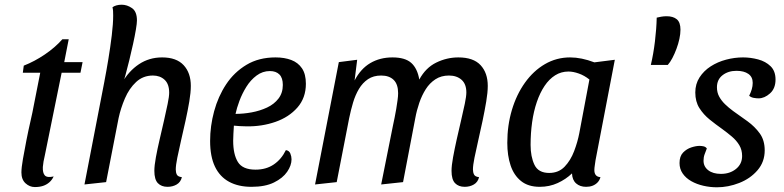

<svg xmlns="http://www.w3.org/2000/svg" viewBox="-20 -774 3330 816"><path d="M128 21Q106 21 88.5 5Q71 -11 71 -41Q71 -61 77.5 -98.5Q84 -136 92.5 -179Q101 -222 110 -261Q119 -300 123 -323L151 -465H77L81 -495Q127 -513 170.5 -542.5Q214 -572 245 -607H272L253 -510H331L322 -465H242L171 -116Q167 -100 165 -87.5Q163 -75 162 -64Q161 -39 170.5 -28.5Q180 -18 208 -24Q201 -9 189.5 1Q178 11 163 16Q148 21 128 21Z M692 20Q666 20 651 4.5Q636 -11 636 -48Q636 -70 642.5 -105.5Q649 -141 658.5 -181.5Q668 -222 677 -261.5Q686 -301 692.5 -332.5Q699 -364 699 -380Q699 -417 679.5 -435Q660 -453 630 -453Q588 -453 558.5 -425.5Q529 -398 511 -356Q493 -314 484 -272L431 0L339 10L427 -445L498 -421Q527 -472 570.5 -501Q614 -530 669 -530Q730 -530 760.5 -497Q791 -464 791 -409Q791 -381 784.5 -342.5Q778 -304 768.5 -261Q759 -218 749.5 -177Q740 -136 733.5 -103.5Q727 -71 727 -54Q727 -41 731.5 -32Q736 -23 753 -21Q748 0 731 10Q714 20 692 20ZM499 -409 424 -430Q432 -471 440.5 -522.5Q449 -574 455 -623.5Q461 -673 461 -708Q461 -719 460.5 -727.5Q460 -736 458 -743Q464 -748 474.5 -751Q485 -754 497 -754Q520 -754 541 -739.5Q562 -725 562 -687Q562 -675 557.5 -648Q553 -621 545.5 -587Q538 -553 529.5 -518Q521 -483 513 -454Q505 -425 499 -409Z M1049 20Q993 20 953.5 -1.5Q914 -23 893.5 -66Q873 -109 873 -175Q873 -238 890 -301Q907 -364 941 -415.5Q975 -467 1027.5 -498.5Q1080 -530 1151 -530Q1189 -530 1218 -519Q1247 -508 1263.5 -483.5Q1280 -459 1280 -418Q1280 -358 1244 -317Q1208 -276 1150.5 -256Q1093 -236 1028 -237Q1015 -237 999 -238Q983 -239 974 -240Q973 -222 972 -205.5Q971 -189 971 -176Q971 -118 991 -85.5Q1011 -53 1066 -53Q1111 -53 1143.5 -75Q1176 -97 1195 -136Q1209 -134 1214 -121.5Q1219 -109 1219 -97Q1219 -71 1200.5 -44Q1182 -17 1144.5 1.5Q1107 20 1049 20ZM981 -290Q1015 -290 1050 -296.5Q1085 -303 1115 -317Q1145 -331 1163.5 -355Q1182 -379 1182 -413Q1182 -443 1167.5 -457.5Q1153 -472 1127 -472Q1096 -472 1070.5 -453Q1045 -434 1027 -405Q1009 -376 997.5 -345Q986 -314 981 -290Z M1955 20Q1929 20 1914 4.5Q1899 -11 1899 -48Q1899 -70 1905.5 -105.5Q1912 -141 1921 -181.5Q1930 -222 1939.5 -262Q1949 -302 1955.5 -333.5Q1962 -365 1962 -381Q1962 -417 1941.5 -435Q1921 -453 1888 -453Q1855 -453 1830.5 -437Q1806 -421 1789.5 -395Q1773 -369 1762 -337Q1751 -305 1745 -272L1693 0L1600 10L1650 -240Q1653 -255 1657 -273.5Q1661 -292 1664 -311Q1667 -330 1669.5 -347.5Q1672 -365 1672 -378Q1672 -416 1653 -434.5Q1634 -453 1600 -453Q1567 -453 1544 -437.5Q1521 -422 1505.5 -396Q1490 -370 1480.5 -338Q1471 -306 1464 -272L1411 0L1319 10L1420 -510L1498 -520L1487 -432Q1513 -482 1554 -506Q1595 -530 1648 -530Q1702 -530 1728 -506.5Q1754 -483 1762 -436Q1789 -486 1834 -508Q1879 -530 1928 -530Q1992 -530 2022.5 -497Q2053 -464 2053 -409Q2053 -381 2046.5 -342.5Q2040 -304 2031 -261Q2022 -218 2012.5 -177Q2003 -136 1996.5 -103.5Q1990 -71 1990 -54Q1990 -42 1994.5 -32.5Q1999 -23 2016 -21Q2011 0 1994 10Q1977 20 1955 20Z M2274 20Q2225 20 2194.5 -4.5Q2164 -29 2150 -71Q2136 -113 2136 -167Q2136 -241 2155.5 -306.5Q2175 -372 2211 -422.5Q2247 -473 2296 -501.5Q2345 -530 2403 -530Q2451 -530 2506 -509L2593 -520L2511 -93Q2510 -84 2508 -72Q2506 -60 2506 -51Q2506 -37 2512.5 -29.5Q2519 -22 2532 -21Q2528 -7 2519 2Q2510 11 2498 15.5Q2486 20 2471 20Q2445 20 2428.5 5.5Q2412 -9 2411 -37Q2385 -12 2350 4Q2315 20 2274 20ZM2314 -39Q2354 -39 2379.5 -65.5Q2405 -92 2420 -131.5Q2435 -171 2442 -208L2485 -436Q2464 -453 2440 -461.5Q2416 -470 2396 -470Q2365 -470 2339.5 -454Q2314 -438 2294.5 -409Q2275 -380 2261.5 -340.5Q2248 -301 2241.5 -254.5Q2235 -208 2235 -158Q2235 -108 2251.5 -73.5Q2268 -39 2314 -39Z M2746 -498Q2757 -544 2763.5 -598Q2770 -652 2771 -699Q2779 -701 2790 -703Q2801 -705 2813 -705Q2841 -705 2856.5 -692Q2872 -679 2872 -648Q2872 -630 2867.5 -609Q2863 -588 2855 -566.5Q2847 -545 2837.5 -527Q2828 -509 2818 -498Z M3027 22Q2998 22 2969.5 15.5Q2941 9 2918 -4Q2895 -17 2881.5 -36.5Q2868 -56 2868 -81Q2868 -110 2883 -125.5Q2898 -141 2918 -147.5Q2938 -154 2953 -154Q2962 -154 2970.5 -152Q2979 -150 2984 -143Q2979 -130 2974.5 -118Q2970 -106 2970 -91Q2970 -66 2990 -50.5Q3010 -35 3044 -35Q3082 -35 3108 -56Q3134 -77 3134 -111Q3134 -137 3122 -157Q3110 -177 3090.5 -193.5Q3071 -210 3049 -226Q3022 -245 2996 -266Q2970 -287 2952.5 -314.5Q2935 -342 2935 -381Q2935 -417 2953 -445Q2971 -473 3000.5 -492Q3030 -511 3066 -520.5Q3102 -530 3138 -530Q3170 -530 3202 -521.5Q3234 -513 3255 -492.5Q3276 -472 3276 -436Q3276 -398 3252.5 -377Q3229 -356 3204 -356Q3195 -356 3183.5 -358Q3172 -360 3164 -367Q3171 -381 3175 -394.5Q3179 -408 3179 -422Q3179 -447 3160.5 -460Q3142 -473 3110 -473Q3075 -473 3051 -454.5Q3027 -436 3027 -403Q3027 -381 3036.5 -363.5Q3046 -346 3061.5 -331Q3077 -316 3096 -302Q3126 -281 3157 -258.5Q3188 -236 3209 -207Q3230 -178 3230 -135Q3230 -86 3199.5 -50.5Q3169 -15 3122 3.5Q3075 22 3027 22Z"/></svg>

Font: Sansita Swashed Light
Style: Regular
Weight: 300
Designer: Pablo Cosgaya
Foundry: Omnibus-Type
Version: Version 1.003